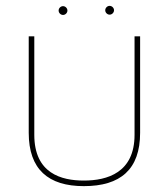

<svg xmlns="http://www.w3.org/2000/svg" viewBox="-20 -625 537 655"><path d="M354 -575C362 -575 369 -582 369 -590C369 -598 362 -605 354 -605C346 -605 339 -598 339 -590C339 -582 346 -575 354 -575ZM195 -574C203 -574 210 -581 210 -589C210 -597 203 -604 195 -604C187 -604 180 -597 180 -589C180 -581 187 -574 195 -574ZM439 -165C439 -36 346 -9 266 -9C190 -9 97 -33 97 -165V-501H78V-172C78 -47 145 10 266 10C391 10 458 -47 458 -172V-501H439Z"/></svg>

Font: Advent Pro
Style: Thin
Weight: 100
Designer: Andreas Kalpakidis
Foundry: Andreas Kalpakidis
Version: Version 2.002 2007